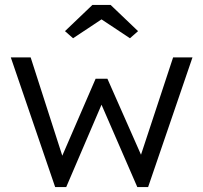

<svg xmlns="http://www.w3.org/2000/svg" viewBox="-20 -763 828 783"><path d="M24 -529H105L234 -128L370 -442H418L555 -132L686 -529H765L584 0H540L394 -336L250 0H205ZM245 -636 357 -743H431L543 -636L510 -607L394 -684L278 -607Z"/></svg>

Font: Lexend HM
Style: Regular
Weight: 400
Designer: Bonnie Shaver-Troup, Thomas Jockin, Octavio Pardo
Foundry: Lexend
Version: Version 1.091